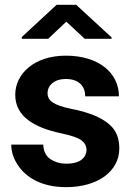

<svg xmlns="http://www.w3.org/2000/svg" viewBox="-20 -770 554 800"><path d="M340.3 -146C340.3 -112.3 312 -87.9 257.8 -87.9C231.9 -87.9 210 -94.2 190.9 -106.4C171.9 -118.7 161.6 -138.7 160.2 -167.5H26.9C26.9 -138.7 35.6 -110.8 53.2 -84C87.9 -29.3 155.8 9.8 254.9 9.8C390.1 9.8 477.1 -58.1 477.1 -151.4C477.1 -186 468.3 -213.9 451.2 -235.4C416 -277.8 353.5 -301.3 277.3 -316.4C203.6 -331.5 178.2 -350.1 178.2 -381.8C178.2 -414.6 206.5 -440.9 253.9 -440.9C310.1 -440.9 335 -409.7 335 -368.7H475.6C475.6 -466.3 391.1 -538.1 254.4 -538.1C122.6 -538.1 43.5 -462.4 43.5 -375C43.5 -284.2 123.5 -238.8 231 -215.3C275.4 -206.1 305.2 -196.3 319.3 -185.5C333.5 -174.3 340.3 -161.1 340.3 -146ZM215.8 -750 70.8 -615.7V-608.4H180.7L256.3 -679.7L333 -608.4H444.8V-614.3L297.4 -750Z"/></svg>

Font: Vazirmatn
Style: Bold
Weight: 700
Designer: Saber Rastikerdar
Foundry: Saber Rastikerdar
Version: Version 33.003